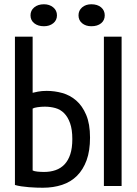

<svg xmlns="http://www.w3.org/2000/svg" viewBox="-20 -872 640 900"><path d="M467 -700H550V0H467ZM50 -700H133V-437Q140 -439 158 -442.5Q176 -446 199 -446Q236 -446 272 -436Q308 -426 337 -401Q366 -376 384 -333.5Q402 -291 402 -227Q402 -165 386 -121Q370 -77 341 -48Q312 -19 271 -5.5Q230 8 181 8Q168 8 151 7.5Q134 7 116 5.5Q98 4 80.5 1.5Q63 -1 50 -5ZM187 -66Q216 -66 240.5 -74.5Q265 -83 282.5 -101.5Q300 -120 309.5 -149Q319 -178 319 -220Q319 -265 308.5 -294.5Q298 -324 280.5 -341.5Q263 -359 239.5 -365.5Q216 -372 190 -372Q173 -372 156 -369.5Q139 -367 133 -363V-73Q141 -69 156 -67.5Q171 -66 187 -66ZM123 -800Q123 -823 140.5 -837.5Q158 -852 186 -852Q212 -852 229.5 -837.5Q247 -823 247 -800Q247 -777 229.5 -763Q212 -749 186 -749Q158 -749 140.5 -763Q123 -777 123 -800ZM348 -800Q348 -823 365 -837.5Q382 -852 408 -852Q437 -852 454 -837.5Q471 -823 471 -800Q471 -777 454 -763Q437 -749 408 -749Q382 -749 365 -763Q348 -777 348 -800Z"/></svg>

Font: PT Mono
Style: Regular
Weight: 400
Monospace: yes
Designer: A.Korolkova, I.Chaeva
Foundry: ParaType Ltd
Version: Version 1.001W OFL